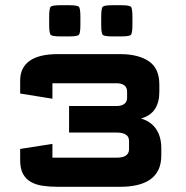

<svg xmlns="http://www.w3.org/2000/svg" viewBox="-20 -713 716 738"><path d="M202 5Q170 5 143.5 1Q117 -3 97.8 -14.2Q78.5 -25.5 68 -45.5Q57.5 -65.5 57.5 -97.5V-140.5L181.5 -160V-107Q181.5 -107 181.5 -107Q181.5 -107 181.5 -107H429Q439.5 -107 448.2 -108.8Q457 -110.5 463 -114.5Q469 -118.5 472.5 -124.5Q476 -130.5 476 -139.5V-171Q476 -188.5 463 -196Q450 -203.5 429 -203.5H245.5V-305.5H428Q447 -305.5 457.8 -313.5Q468.5 -321.5 468.5 -337.5V-361Q468.5 -377 457.8 -385Q447 -393 428 -393H181.5Q181.5 -393 181.5 -393Q181.5 -393 181.5 -393V-333.5L57.5 -353.5V-403.5Q57.5 -428.5 66.8 -447.5Q76 -466.5 94 -479.2Q112 -492 139 -498.5Q166 -505 202 -505H441.5Q511 -505 551.8 -477.8Q592.5 -450.5 592.5 -387.5V-360Q592.5 -319.5 575.2 -293.5Q558 -267.5 522 -257.5Q560 -246.5 580 -217Q600 -187.5 600 -143.5V-116Q600 -83.5 589 -60.5Q578 -37.5 557.2 -23Q536.5 -8.5 507.5 -1.8Q478.5 5 442.5 5ZM169 -618V-649Q169 -681.5 175 -687.2Q181 -693 214 -693H244Q277 -693 283 -687.2Q289 -681.5 289 -649V-618Q289 -585 283 -579Q277 -573 244 -573H214Q181 -573 175 -579Q169 -585 169 -618ZM369 -618V-649Q369 -681.5 375 -687.2Q381 -693 414 -693H444Q477 -693 483 -687.2Q489 -681.5 489 -649V-618Q489 -585 483 -579Q477 -573 444 -573H414Q381 -573 375 -579Q369 -585 369 -618Z"/></svg>

Font: Science Gothic
Style: Regular
Weight: 400
Designer: Thomas Phinney, Vassil Kateliev, Brandon Buerkle
Foundry: Font Detective LLC
Version: Version 1.018